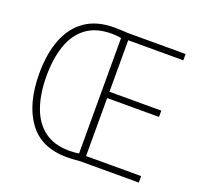

<svg xmlns="http://www.w3.org/2000/svg" viewBox="-125 -857 1048 1002"><g transform="rotate(20 399.0 -356.5)"><path d="M346 -717Q369 -717 385.5 -716Q402 -715 423 -714H742V-679H436V-393H724V-358H436V-36H742V0H418Q401 1 383 2.5Q365 4 343 4Q200 4 129.5 -93.5Q59 -191 59 -359Q59 -467 90 -547.5Q121 -628 184.5 -672.5Q248 -717 346 -717ZM344 -682Q256 -682 202 -640.5Q148 -599 123.5 -526.5Q99 -454 99 -359Q99 -260 125 -186.5Q151 -113 205 -72.5Q259 -32 343 -32Q377 -32 397 -36V-677Q388 -679 374.5 -680.5Q361 -682 344 -682Z"/></g></svg>

Font: Noto Sans Arabic UI SmCn XLt
Style: Regular
Weight: 200
Width: 4
Designer: Monotype Design Team, Nadine Chahine and Nizar Qandah
Foundry: Monotype Imaging Inc.
Version: Version 2.010; ttfautohint (v1.8.4.7-5d5b)